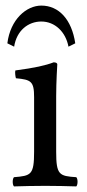

<svg xmlns="http://www.w3.org/2000/svg" viewBox="-20 -665 311 687"><path d="M225 -498 249.3 -510C236.7 -595 190.8 -645 127.8 -645C74.7 -645 17.1 -596 6.3 -510L30.6 -498C39.6 -556 81 -588 127.8 -588C176.4 -588 215.1 -551 225 -498ZM181 -122V-321.3C181 -371 185 -435 185 -435C185 -439 180 -442 172 -442C143.5 -431 104 -422 35 -413C33 -407 35 -391 37 -385C91.5 -379.9 102 -374 102 -317V-122C102 -39 91 -36 30 -31C24 -25 24 -4 30 2C63 1 102 0 142 0C182 0 220 1 253 2C259 -4 259 -25 253 -31C192 -35 181 -39 181 -122Z"/></svg>

Font: Libertinus Math
Style: Regular
Weight: 400
Designer: Philipp H. Poll
Foundry: Khaled Hosny
Version: Version 6.2